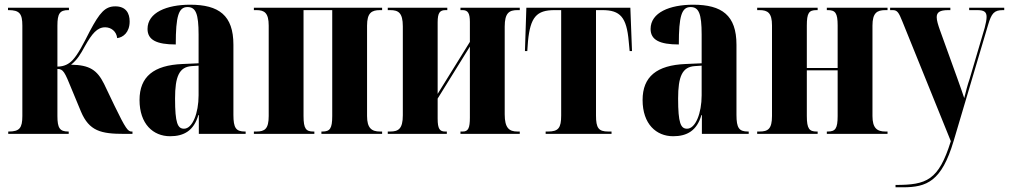

<svg xmlns="http://www.w3.org/2000/svg" viewBox="-20 -569 4288 816"><path d="M15 0H272V-10H270C234 -10 224 -25 224 -76V-276C249 -276 255 -263 285 -189L324 -95C359 -12 409 0 508 0H543V-10H539C524 -10 514 -22 467 -119L422 -213C393 -271 361 -293 282 -294C309 -316 322 -338 341 -373C371 -426 393 -453 427 -453C452 -453 475 -436 478 -407C503 -410 531 -431 531 -478C531 -513 515 -542 470 -542C427 -542 404 -516 362 -437C333 -380 312 -339 289 -314C273 -297 253 -286 224 -286V-460C224 -511 234 -526 270 -526H273V-536H14V-526H16C63 -526 75 -511 75 -460V-76C75 -25 63 -10 17 -10H15Z M703 10C762 10 804 -14 823 -80H825V0H1024V-10H1021C983 -10 972 -25 972 -81V-379C972 -504 910 -549 788 -549C689 -549 607 -516 607 -446C607 -399 646 -380 727 -380C727 -501 739 -539 777 -539C812 -539 824 -511 824 -422V-300L756 -297C633 -292 573 -243 573 -144C573 -42 631 10 703 10ZM762 -22C735 -22 724 -46 724 -150C724 -245 742 -284 794 -288L824 -290V-164C824 -88 798 -22 762 -22Z M1059 0H1316V-10H1312C1281 -10 1270 -21 1270 -76V-526H1392V-76C1392 -22 1382 -10 1350 -10H1346V0H1604V-10H1595C1559 -10 1540 -25 1540 -76V-460C1540 -514 1559 -526 1595 -526H1604V-536H1059V-526H1070C1104 -526 1122 -514 1122 -460V-76C1122 -21 1105 -10 1070 -10H1059Z M1628 0H1879V-10H1872C1849 -10 1840 -21 1840 -65V-150L1977 -371V-69C1977 -25 1970 -10 1947 -10H1937V0H2189V-10H2179C2144 -10 2125 -25 2125 -83V-456C2125 -514 2144 -526 2179 -526H2189V-536H1937V-526H1946C1969 -526 1977 -512 1977 -476V-391L1840 -170V-474C1840 -516 1850 -526 1874 -526H1881V-536H1628V-526H1638C1673 -526 1692 -515 1692 -457V-79C1692 -21 1673 -10 1638 -10H1628Z M2299 0H2579V-10H2565C2524 -10 2513 -25 2513 -78V-526H2540C2616 -526 2643 -496 2652 -394L2656 -352H2666L2659 -536H2217L2211 -352H2221L2224 -394C2234 -496 2260 -526 2337 -526H2365V-78C2365 -25 2353 -10 2309 -10H2299Z M2841 10C2900 10 2942 -14 2961 -80H2963V0H3162V-10H3159C3121 -10 3110 -25 3110 -81V-379C3110 -504 3048 -549 2926 -549C2827 -549 2745 -516 2745 -446C2745 -399 2784 -380 2865 -380C2865 -501 2877 -539 2915 -539C2950 -539 2962 -511 2962 -422V-300L2894 -297C2771 -292 2711 -243 2711 -144C2711 -42 2769 10 2841 10ZM2900 -22C2873 -22 2862 -46 2862 -150C2862 -245 2880 -284 2932 -288L2962 -290V-164C2962 -88 2936 -22 2900 -22Z M3198 0H3455V-10H3451C3420 -10 3409 -21 3409 -76V-270H3540V-76C3540 -22 3530 -10 3498 -10H3494V0H3752V-10H3743C3707 -10 3688 -25 3688 -76V-460C3688 -514 3707 -526 3743 -526H3752V-536H3494V-526H3498C3530 -526 3540 -514 3540 -461V-280H3409V-460C3409 -514 3418 -526 3450 -526H3455V-536H3198V-526H3208C3243 -526 3261 -514 3261 -461V-76C3261 -21 3244 -10 3208 -10H3198Z M3786 217V227H3817C3919 227 3982 202 4033 30L4179 -462C4194 -513 4205 -526 4243 -526H4248V-536H4099V-526H4133C4163 -526 4173 -518 4173 -497C4173 -486 4170 -470 4165 -451L4101 -234C4092 -208 4085 -181 4078 -152C4071 -174 4061 -201 4048 -238L3974 -443C3967 -463 3961 -482 3961 -496C3961 -516 3973 -526 4010 -526H4019V-536H3763V-526H3774C3794 -526 3800 -515 3815 -478L4021 31C3969 198 3918 217 3786 217Z"/></svg>

Font: Noto Serif Display ExtraCondensed ExtraBold
Style: Regular
Weight: 800
Width: 2
Designer: Monotype Design Team
Foundry: Monotype Imaging Inc.
Version: Version 2.009